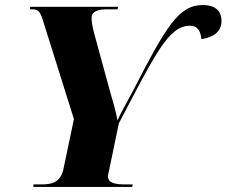

<svg xmlns="http://www.w3.org/2000/svg" viewBox="-20 -741 898 761"><path d="M112 0H504L506 -10H481C439 -10 408 -14 408 -42C408 -46 409 -53 413 -69L451 -252C594 -524 648 -639 732 -639C767 -639 776 -612 778 -586C823 -592 858 -614 858 -658C858 -689 842 -721 784 -721C688 -721 639 -637 506 -379C477 -324 455 -287 446 -264C438 -303 428 -339 416 -379L354 -606C346 -635 343 -656 343 -671C343 -692 362 -704 401 -704H446L448 -714H100L98 -704H111C134 -704 141 -691 153 -651L273 -269L231 -69C219 -16 183 -10 142 -10H113Z"/></svg>

Font: Noto Serif Display ExtraBold
Style: Italic
Weight: 800
Italic angle: -12°
Designer: Monotype Design Team
Foundry: Monotype Imaging Inc.
Version: Version 2.009